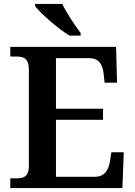

<svg xmlns="http://www.w3.org/2000/svg" viewBox="-20 -951 682 971"><path d="M331 -771H388V-784C359 -822 316 -886 295 -931H157V-921C182 -886 272 -807 331 -771ZM32 0H599L606 -181H543L536 -135C529 -91 509 -57 460 -57H263V-345H501V-401H263V-657H431C479 -657 499 -626 504 -579L509 -533H572L567 -714H32V-665H63C98 -665 126 -657 126 -598V-111C126 -56 97 -49 63 -49H32Z"/></svg>

Font: Noto Serif SemiBold
Style: Regular
Weight: 600
Designer: Monotype Design Team
Foundry: Monotype Imaging Inc.
Version: Version 2.013